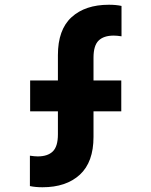

<svg xmlns="http://www.w3.org/2000/svg" viewBox="-20 -777 637 809"><path d="M159 12Q259 12 316.5 -41Q374 -94 374 -200V-308H491V-438H374V-534Q374 -585 395.5 -606Q417 -627 459 -627Q473 -627 492 -624V-752Q469 -757 439 -757Q339 -757 281.5 -704.5Q224 -652 224 -545V-438H107V-308H224V-211Q224 -160 202.5 -139Q181 -118 139 -118Q126 -118 106 -121V7Q129 12 159 12Z"/></svg>

Font: Plus Jakarta Sans ExtraBold
Style: Regular
Weight: 800
Designer: Gumpita Rahayu
Foundry: Tokotype
Version: Version 2.004; ttfautohint (v1.8.3)